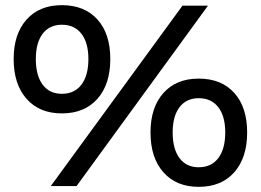

<svg xmlns="http://www.w3.org/2000/svg" viewBox="-20 -722 1012 745"><path d="M408 -493Q408 -395 358 -338.5Q308 -282 220 -282Q133 -282 83 -338.5Q33 -395 33 -493Q33 -590 83 -646Q133 -702 220 -702Q308 -702 358 -646.5Q408 -591 408 -493ZM119 -493Q119 -429 145.5 -393.5Q172 -358 220 -358Q269 -358 296 -393.5Q323 -429 323 -493Q323 -556 296 -591Q269 -626 220 -626Q172 -626 145.5 -591Q119 -556 119 -493ZM688 -700H787L277 0H177ZM939 -208Q939 -110 889 -53.5Q839 3 751 3Q664 3 614 -53.5Q564 -110 564 -208Q564 -305 614 -361Q664 -417 751 -417Q839 -417 889 -361.5Q939 -306 939 -208ZM650 -208Q650 -144 676.5 -108.5Q703 -73 751 -73Q800 -73 827 -108.5Q854 -144 854 -208Q854 -271 827 -306Q800 -341 751 -341Q703 -341 676.5 -306Q650 -271 650 -208Z"/></svg>

Font: Gontserrat Medium
Style: Regular
Weight: 500
Designer: Julieta Ulanovsky
Foundry: Julieta Ulanovsky
Version: Version 6.001